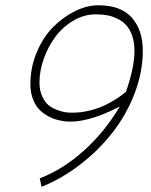

<svg xmlns="http://www.w3.org/2000/svg" viewBox="-20 -714 576 734"><path d="M139.2 0Q217.8 -31.7 288.1 -86.2Q358.4 -140.6 411.1 -208.5Q463.9 -276.4 494.9 -357.7Q525.9 -439 525.9 -520Q525.9 -599.6 483.9 -646.7Q441.9 -693.8 356 -693.8Q312.5 -693.8 266.8 -671.4Q221.2 -648.9 183.1 -610.6Q145 -572.3 120.6 -514.4Q96.2 -456.5 96.2 -392.1Q96.2 -363.8 104 -340.8Q111.8 -317.9 123.3 -303.2Q134.8 -288.6 150.9 -277.8Q167 -267.1 180.9 -261.7Q194.8 -256.3 210.4 -253.2Q226.1 -250 233.9 -249.5Q241.7 -249 248 -249Q326.7 -249 438 -307.1Q381.3 -210.9 301.3 -138.7Q221.2 -66.4 131.8 -32.2ZM461.9 -363.8Q450.2 -353 432.6 -341.1Q415 -329.1 388.2 -315.2Q361.3 -301.3 326.4 -292.2Q291.5 -283.2 255.9 -283.2Q243.2 -283.2 230.2 -284.9Q217.3 -286.6 198.2 -293.7Q179.2 -300.8 165.3 -312.3Q151.4 -323.7 141.1 -346.2Q130.9 -368.7 130.9 -398.9Q130.9 -442.9 147.2 -489Q163.6 -535.2 191.4 -573Q219.2 -610.8 260.3 -635Q301.3 -659.2 346.2 -659.2Q369.1 -659.2 388.9 -655.8Q408.7 -652.3 428.7 -642.6Q448.7 -632.8 462.6 -617.7Q476.6 -602.5 485.4 -577.1Q494.1 -551.8 494.1 -519Q494.1 -457.5 461.9 -363.8Z"/></svg>

Font: Comic Neue Angular Light Italic
Style: Regular
Weight: 300
Italic angle: -12°
Designer: Craig Rozynski
Foundry: Craig Rozynski
Version: Version 2.003